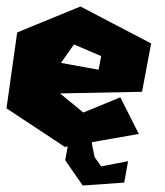

<svg xmlns="http://www.w3.org/2000/svg" viewBox="-20 -453 508 592"><path d="M208 -316 292 -280 284 -238 168 -259ZM33 -353 0 -119 180 0 408 -40 351 -153 237 -106 165 -165 418 -170 446 -319 228 -433ZM292 60 272 32 265 -1 253 -81 210 -87 187 -58 192 -19 181 41 235 119 363 110 375 44Z"/></svg>

Font: Super Mario
Style: Regular
Weight: 400
Version: Version 1.0